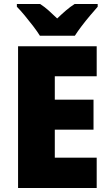

<svg xmlns="http://www.w3.org/2000/svg" viewBox="-20 -947 552 967"><path d="M467 0H71V-714H467V-563H256V-445H451V-294H256V-153H467ZM181 -767Q168 -788 147 -815.5Q126 -843 104 -869.5Q82 -896 65 -913V-927H182Q205 -912 224.5 -894.5Q244 -877 268 -854Q292 -877 313 -895Q334 -913 356 -927H472V-913Q456 -895 434 -869Q412 -843 391.5 -816Q371 -789 357 -767Z"/></svg>

Font: Noto Sans Bengali SemiCondensed Black
Style: Regular
Weight: 900
Width: 4
Designer: Joana Ranito - Universal Thirst; Jelle Bosma - Monotype Design Team
Foundry: Universal Thirst ehf.
Version: Version 3.000; ttfautohint (v1.8.4.7-5d5b)